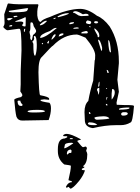

<svg xmlns="http://www.w3.org/2000/svg" viewBox="-31 -707 834 1140"><path d="M18.6 -686.5Q52.7 -681.6 83 -681.6H194.3L197.3 -677.7Q190.4 -652.3 190.4 -638.7V-615.2Q195.3 -577.1 210.9 -577.1Q219.7 -591.8 265.6 -606.4Q374 -654.3 445.3 -654.3Q491.2 -654.3 544.9 -613.3Q584 -597.7 620.1 -549.8Q674.8 -462.9 674.8 -341.8V-331.1L666 -233.4L674.8 -162.1L661.1 -98.6V-96.7L662.1 -85L713.9 -83H736.3Q758.8 -83 764.6 -78.1Q756.8 20.5 743.2 20.5Q717.8 36.1 684.6 36.1H657.2Q594.7 36.1 520.5 53.7Q472.7 47.9 472.7 5.9L470.7 -41Q470.7 -86.9 493.2 -107.4Q504.9 -171.9 522.5 -228.5L531.2 -348.6Q534.2 -348.6 534.2 -378.9Q534.2 -414.1 476.6 -483.4Q433.6 -502 424.8 -502Q347.7 -502 283.2 -435.5Q278.3 -435.5 217.8 -369.1Q197.3 -353.5 197.3 -278.3Q200.2 -141.6 208 -141.6Q260.7 -131.8 260.7 -121.1V-114.3L231.4 -117.2L210 -114.3V-110.4Q210 -104.5 262.7 -96.7Q271.5 -86.9 271.5 -64.5V-62.5Q271.5 -31.2 257.8 5.9L100.6 8.8Q75.2 8.8 66.4 -14.6Q59.6 -42 53.7 -114.3Q53.7 -122.1 94.7 -130.9L101.6 -139.6V-141.6Q101.6 -148.4 89.8 -164.1L91.8 -206.1V-283.2L96.7 -408.2Q96.7 -536.1 85 -536.1H78.1L14.6 -527.3Q4.9 -527.3 -10.7 -544.9V-549.8Q-3.9 -558.6 -3.9 -572.3L-5.9 -622.1L14.6 -683.6ZM21.5 -642.6V-638.7Q21.5 -634.8 42 -633.8Q130.9 -633.8 130.9 -645.5L135.7 -654.3V-657.2H132.8V-659.2ZM402.3 -633.8V-631.8Q412.1 -631.8 435.5 -615.2L450.2 -611.3L493.2 -613.3L495.1 -615.2V-618.2Q492.2 -625 479.5 -625H474.6L460.9 -622.1Q430.7 -640.6 418 -640.6Q405.3 -640.6 402.3 -633.8ZM310.5 -608.4 313.5 -604.5Q377 -620.1 377 -627V-628.9H375Q342.8 -628.9 310.5 -609.4ZM48.8 -608.4 52.7 -604.5H55.7Q73.2 -606.4 73.2 -611.3L67.4 -613.3Q48.8 -613.3 48.8 -608.4ZM60.5 -577.1 86.9 -579.1H91.8Q104.5 -579.1 107.4 -572.3V-568.4Q100.6 -561.5 100.6 -554.7Q108.4 -549.8 117.2 -549.8Q121.1 -549.8 121.1 -554.7L122.1 -599.6L121.1 -604.5H117.2Q107.4 -597.7 62.5 -582L60.5 -581.1ZM286.1 -595.7 288.1 -594.7V-592.8Q299.8 -596.7 299.8 -599.6V-601.6H296.9Q286.1 -599.6 286.1 -595.7ZM11.7 -594.7V-592.8Q11.7 -588.9 19.5 -585.9Q28.3 -585.9 43.9 -597.7V-599.6H21.5Q11.7 -598.6 11.7 -594.7ZM479.5 -572.3Q479.5 -565.4 503.9 -563.5Q510.7 -569.3 510.7 -575.2Q510.7 -582 488.3 -585.9Q479.5 -581.1 479.5 -572.3ZM206.1 -561.5V-556.6Q225.6 -556.6 247.1 -581.1V-582L245.1 -584H244.1Q229.5 -584 206.1 -561.5ZM527.3 -575.2Q529.3 -568.4 538.1 -568.4H545.9L551.8 -574.2V-575.2Q549.8 -581.1 538.1 -581.1H532.2ZM380.9 -567.4V-563.5H387.7Q408.2 -566.4 408.2 -572.3V-575.2H399.4Q380.9 -573.2 380.9 -567.4ZM151.4 -574.2 149.4 -565.4V-541Q149.4 -526.4 144.5 -520.5V-512.7L149.4 -493.2L148.4 -483.4Q148.4 -472.7 156.2 -467.8Q159.2 -467.8 165 -499Q183.6 -512.7 183.6 -522.5Q183.6 -529.3 168.9 -551.8Q165 -574.2 158.2 -574.2ZM23.4 -551.8V-549.8H37.1L42 -554.7V-556.6L35.2 -558.6Q23.4 -555.7 23.4 -551.8ZM500 -551.8 498 -549.8V-547.9L503.9 -544.9H504.9L508.8 -547.9ZM404.3 -538.1 406.2 -536.1H408.2Q438.5 -536.1 438.5 -541L426.8 -544.9Q404.3 -543 404.3 -538.1ZM208 -485.4V-481.4Q242.2 -485.4 305.7 -540V-541H296.9Q290 -541 264.6 -522.5Q208 -502.9 208 -485.4ZM529.3 -538.1V-534.2Q529.3 -529.3 547.9 -497.1Q547.9 -485.4 552.7 -485.4L558.6 -490.2V-497.1Q558.6 -517.6 532.2 -538.1ZM110.4 -522.5 112.3 -517.6H115.2L119.1 -536.1H115.2Q111.3 -536.1 110.4 -522.5ZM452.1 -512.7V-508.8H486.3L490.2 -512.7V-517.6L484.4 -522.5H477.5Q452.1 -517.6 452.1 -512.7ZM317.4 -490.2Q346.7 -497.1 346.7 -505.9L342.8 -508.8H339.8Q320.3 -508.8 317.4 -490.2ZM274.4 -474.6V-472.7H278.3Q299.8 -491.2 299.8 -502H296.9V-503.9Q285.2 -503.9 274.4 -474.6ZM169.9 -488.3 171.9 -479.5Q171.9 -468.8 160.2 -459Q167 -452.1 167 -445.3Q167 -377 175.8 -377H178.7Q187.5 -399.4 187.5 -440.4Q186.5 -491.2 175.8 -493.2H173.8Q169.9 -493.2 169.9 -488.3ZM551.8 -471.7V-465.8Q569.3 -404.3 572.3 -403.3L575.2 -413.1V-424.8Q564.5 -471.7 551.8 -471.7ZM611.3 -467.8Q614.3 -396.5 625 -396.5H627.9Q623 -467.8 613.3 -467.8ZM249 -454.1V-452.1L252 -449.2H257.8L260.7 -464.8H257.8ZM216.8 -449.2 219.7 -444.3 224.6 -445.3V-449.2L221.7 -452.1H219.7ZM602.5 -292V-290L607.4 -273.4H614.3Q613.3 -292 602.5 -292ZM551.8 -194.3 552.7 -192.4H554.7Q559.6 -193.4 559.6 -206.1V-221.7H558.6Q554.7 -221.7 551.8 -194.3ZM544.9 -171.9Q551.8 -162.1 551.8 -146.5H554.7L558.6 -162.1V-185.5Q544.9 -185.5 544.9 -171.9ZM600.6 -184.6V-178.7H604.5V-184.6ZM634.8 -178.7 631.8 -150.4V-117.2H633.8Q650.4 -138.7 650.4 -157.2V-158.2Q650.4 -178.7 634.8 -178.7ZM599.6 -114.3V-112.3H600.6L606.4 -127.9V-130.9H604.5Q599.6 -130.9 599.6 -114.3ZM73.2 -105.5V-103.5Q75.2 -78.1 91.8 -78.1H98.6L103.5 -83V-85Q89.8 -98.6 89.8 -109.4H76.2ZM597.7 -89.8V-85L602.5 -80.1H604.5L607.4 -83V-85L602.5 -89.8ZM675.8 -59.6V-55.7Q737.3 -56.6 737.3 -64.5V-68.4H718.8Q675.8 -66.4 675.8 -59.6ZM132.8 -45.9Q132.8 -39.1 168.9 -39.1Q235.4 -39.1 235.4 -45.9Q235.4 -54.7 190.4 -54.7Q137.7 -54.7 132.8 -45.9ZM497.1 -42V-34.2L500 -30.3H503.9L506.8 -34.2V-35.2L500 -42ZM688.5 -32.2V-27.3Q690.4 -20.5 700.2 -20.5Q722.7 -20.5 727.5 -30.3V-34.2Q724.6 -41 711.9 -41H705.1Q691.4 -41 688.5 -32.2ZM529.3 -6.8Q534.2 3.9 544.9 3.9Q618.2 1 618.2 -4.9Q608.4 -16.6 584 -16.6Q529.3 -14.6 529.3 -6.8ZM491.2 24.4V27.3Q491.2 36.1 527.3 36.1H534.2L545.9 34.2V33.2Q531.2 19.5 502 19.5H497.1ZM366.2 87.9Q390.6 87.9 449.2 120.1V122.1Q427.7 127 427.7 130.9Q456.1 167 461.9 167L476.6 163.1Q481.4 163.1 485.4 171.9L480.5 188.5Q487.3 201.2 487.3 209Q487.3 262.7 461.9 279.3Q461.9 283.2 469.7 283.2V286.1Q469.7 289.1 455.1 294.9V301.8L473.6 304.7Q463.9 335 439.5 366.2Q401.4 413.1 386.7 413.1L376 402.3Q369.1 407.2 362.3 407.2L360.4 402.3Q373 375 394.5 375L396.5 373V372.1Q396.5 368.2 376 363.3V359.4Q389.6 301.8 389.6 281.2V277.3Q389.6 274.4 350.6 269.5Q312.5 239.3 312.5 190.4V178.7Q312.5 115.2 353.5 115.2Q369.1 109.4 369.1 105.5L366.2 101.6H346.7L343.8 98.6V96.7Q350.6 87.9 366.2 87.9ZM382.8 117.2V119.1H400.4V113.3H386.7ZM350.6 169.9V173.8Q361.3 173.8 403.3 144.5V142.6L394.5 140.6Q353.5 140.6 353.5 156.2ZM366.2 204.1V208L369.1 210.9L379.9 201.2H391.6L393.6 192.4V185.5L387.7 180.7H386.7Q366.2 184.6 366.2 204.1Z"/></svg>

Font: Love Ya Like A Sister
Style: Regular
Weight: 400
Designer: Kimberly Geswein
Foundry: Kimberly Geswein
Version: Version 1.002 2007